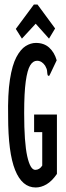

<svg xmlns="http://www.w3.org/2000/svg" viewBox="-20 -820 290 850"><path d="M138 10Q78 10 47 -67Q16 -144 16 -304Q14 -404 24 -468Q34 -532 52.5 -567Q71 -602 93.5 -616Q116 -630 139 -630Q175 -630 198 -609Q221 -588 231 -553L202 -492L197 -483L191 -487Q189 -495 188.5 -505Q188 -515 180 -529Q165 -551 144 -551Q126 -551 113.5 -530.5Q101 -510 94 -459.5Q87 -409 87 -319Q87 -189 100.5 -128.5Q114 -68 136 -68Q155 -68 167 -87V-235H131V-313H232V-50Q210 -18 186 -4Q162 10 138 10ZM77 -649 50 -692 130 -800H146L224 -694L197 -649L138 -715Z"/></svg>

Font: Inconsolata UltraCondensed Bold
Style: Regular
Weight: 700
Width: 1
Monospace: yes
Designer: Raph Levien, Cyreal, Brenton Simpson
Foundry: Raph Levien, Cyreal, Google
Version: Version 3.001; ttfautohint (v1.8.2.53-6de2)